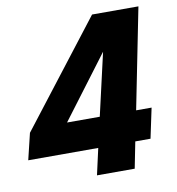

<svg xmlns="http://www.w3.org/2000/svg" viewBox="-89 -761 768 832"><g transform="rotate(-10 294.5 -345.0)"><path d="M-11 -116 17 -232 371 -690H575L487 -248H555L527 -116H460L437 0H271L297 -116ZM183 -248H327L390 -523Z"/></g></svg>

Font: Radio Canada
Style: Bold Italic
Weight: 700
Italic angle: -12°
Designer: Charles Daoud, Etienne Aubert Bonn, Alexandre Saumier Demers, Jacques Le Bailly
Foundry: Radio-Canada
Version: Version 2.104; ttfautohint (v1.8.4.7-5d5b);gftools[0.9.28.de